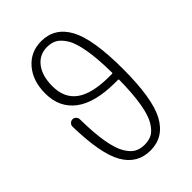

<svg xmlns="http://www.w3.org/2000/svg" viewBox="-227 -842 955 955"><g transform="rotate(-45 250.0 -365.0)"><path d="M383.8 -385.7Q388.7 -385.7 388.7 -390.6Q387.7 -487.3 376.5 -553.2Q365.2 -619.1 345.2 -651.4Q325.2 -683.6 303.2 -696.3Q281.2 -709 250 -709Q196.3 -709 163.6 -667Q130.9 -625 130.9 -551.8Q130.9 -467.8 188.5 -426.8Q246.1 -385.7 367.2 -385.7ZM250 19.5Q158.2 19.5 110.8 -62.5Q63.5 -144.5 59.6 -339.8Q59.6 -349.6 67.4 -357.4Q75.2 -365.2 85.9 -365.2Q95.7 -365.2 103.5 -357.4Q111.3 -349.6 111.3 -339.8Q112.3 -243.2 123.5 -177.7Q134.8 -112.3 154.8 -79.1Q174.8 -45.9 197.3 -33.7Q219.7 -21.5 250 -21.5Q281.2 -21.5 303.2 -33.7Q325.2 -45.9 345.2 -78.6Q365.2 -111.3 376.5 -176.8Q387.7 -242.2 388.7 -338.9Q388.7 -343.8 383.8 -343.8H367.2Q223.6 -343.8 151.9 -397.9Q80.1 -452.1 80.1 -551.8Q80.1 -639.6 127.4 -694.8Q174.8 -750 250 -750Q344.7 -750 392.6 -662.1Q440.4 -574.2 440.4 -365.2Q440.4 -156.2 392.6 -68.4Q344.7 19.5 250 19.5Z"/></g></svg>

Font: Rounded-L Mgen+ 1mn light
Style: Regular
Weight: 200
Designer: [Source Han Sans]
Ryoko NISHIZUKA  (kana & ideographs); Paul D. Hunt (Latin, Greek & Cyrillic); Wenlong ZHANG  (bopomofo
Version: Version 1.059.20150602